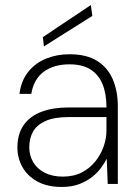

<svg xmlns="http://www.w3.org/2000/svg" viewBox="-20 -729 547 761"><path d="M224 12Q167 12 127.5 -10Q88 -32 68.5 -67.5Q49 -103 49 -144Q49 -198 74 -233.5Q99 -269 144.5 -286Q190 -303 250 -303H402Q402 -357 386.5 -395Q371 -433 339 -453.5Q307 -474 255 -474Q194 -474 154 -445Q114 -416 104 -357H57Q64 -410 92.5 -445Q121 -480 163.5 -497Q206 -514 255 -514Q324 -514 366 -487Q408 -460 427.5 -413.5Q447 -367 447 -308V0H407L403 -100Q395 -84 381 -64.5Q367 -45 345.5 -28Q324 -11 294.5 0.5Q265 12 224 12ZM229 -29Q272 -29 304 -45.5Q336 -62 358 -89.5Q380 -117 391 -149Q402 -181 402 -212V-265H253Q194 -265 159.5 -249Q125 -233 110.5 -206.5Q96 -180 96 -145Q96 -113 111.5 -86.5Q127 -60 157 -44.5Q187 -29 229 -29ZM154 -545 150 -582 340 -709 346 -666Z"/></svg>

Font: DM Sans 16pt ExtraLight
Style: Regular
Weight: 250
Version: Version 4.004;gftools[0.9.30]